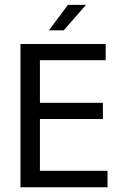

<svg xmlns="http://www.w3.org/2000/svg" viewBox="-20 -790 540 810"><path d="M66.4 -604.5H425.8V-536.1H148.4V-356.4H414.1V-288.1H148.4V-69.3H433.6V0H66.4ZM266.6 -769.5H342.8L249 -662.1H186.5Z"/></svg>

Font: BabelStone Mayan Numerals
Style: Regular
Weight: 400
Designer: Andrew West
Foundry: BabelStone
Version: Version 11.000 June 09, 2018